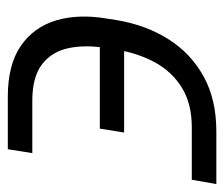

<svg xmlns="http://www.w3.org/2000/svg" viewBox="-80 -506 563 482"><g transform="rotate(-90 201.0 -264.5)"><path d="M-8.8 -64H122.6Q182.1 -64 222.4 -88.9Q262.7 -113.8 285.9 -156.5Q309.1 -199.2 317.9 -252.9L321.3 -274.9Q330.6 -329.1 322 -371.8Q313.5 -414.6 281.7 -439.5Q250 -464.4 189.5 -464.4H58.1L67.9 -525.9H199.7Q279.8 -525.9 327.1 -493.4Q374.5 -460.9 391.4 -404.3Q408.2 -347.7 395.5 -274.9L392.1 -252.9Q379.9 -179.7 344.5 -123.3Q309.1 -66.9 251.2 -34.7Q193.4 -2.4 112.8 -2.4H-19.5ZM109.9 -233.9 119.6 -294.9H375.5L365.7 -233.9Z"/></g></svg>

Font: Inter 16pt Light
Style: Italic
Weight: 300
Italic angle: -9.3988°
Version: Version 4.001;git-66647c0bb